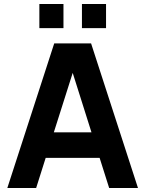

<svg xmlns="http://www.w3.org/2000/svg" viewBox="-20 -936 724 956"><path d="M388 -916H508V-796H388ZM176 -916H296V-796H176ZM667 0H523.5L476 -150H207.5L160 0H16.5L250 -720H433.5ZM435.5 -277 342 -573 248 -277Z"/></svg>

Font: Vela Sans ExtBd
Style: Regular
Weight: 800
Designer: Principal design: Mikhail Sharanda - project Manrope.
Design modification: Ravid Balaliev
Foundry: Mikhail Sharanda
Version: Version 1.001